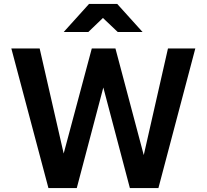

<svg xmlns="http://www.w3.org/2000/svg" viewBox="-20 -963 1058 983"><path d="M791 0H645L509 -515L373 0H228L38 -715H183L306 -177L450 -715H571L716 -169L840 -715H980ZM710 -799H583L507 -871L432 -799H306L436 -943H580Z"/></svg>

Font: Wix Madefor Text
Style: Bold
Weight: 700
Designer: Dalton Maag Ltd
Foundry: Dalton Maag Ltd
Version: Version 3.100